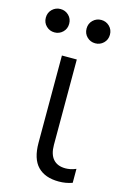

<svg xmlns="http://www.w3.org/2000/svg" viewBox="-157 -748 531 810"><g transform="rotate(15 108.0 -342.5)"><path d="M184 10Q124 10 92 -23Q60 -56 60 -126V-507H125V-134Q125 -93 143.5 -72Q162 -51 197 -51Q206 -51 217.5 -53Q229 -55 243 -61V0Q229 5 214.5 7.5Q200 10 184 10ZM4 -593Q-17 -593 -32 -607.5Q-47 -622 -47 -644Q-47 -666 -32 -680.5Q-17 -695 4 -695Q25 -695 40 -680.5Q55 -666 55 -644Q55 -622 40 -607.5Q25 -593 4 -593ZM182 -593Q161 -593 146 -607.5Q131 -622 131 -644Q131 -666 146 -680.5Q161 -695 182 -695Q203 -695 218 -680.5Q233 -666 233 -644Q233 -622 218 -607.5Q203 -593 182 -593Z"/></g></svg>

Font: TikTok Sans Light
Style: Regular
Weight: 300
Version: Version 4.000